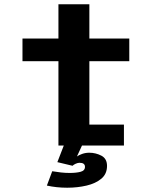

<svg xmlns="http://www.w3.org/2000/svg" viewBox="-20 -680 750 897"><path d="M85 -394V-500H253V-660H397.5V-500H584V-394H397.5V-98H559V0H253V-394ZM278 0H363L339.5 51Q348.5 44.5 364 39Q379.5 33.5 397 33.5Q427 33.5 453.5 47.2Q480 61 480 95Q480 132.5 453.5 154.8Q427 177 384.5 187Q342 197 294 197Q244 197 199 187L224 120Q244.5 123.5 265.5 125.8Q286.5 128 305.5 128Q336.5 128 356.8 122.5Q377 117 377 99.5Q377 80.5 351.5 80.5Q343.5 80.5 333.5 85Q323.5 89.5 319 94.5L248 77.5Z"/></svg>

Font: League Mono SemiBold
Style: Regular
Weight: 600
Width: 6
Designer: Tyler Finck
Foundry: The League of Moveable Type / Tyler Finck
Version: Version 2.300;RELEASE